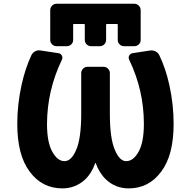

<svg xmlns="http://www.w3.org/2000/svg" viewBox="-20 -1038 1040 1047"><path d="M681.6 -10.7Q610.4 -10.7 558.6 -58.6Q521.5 -93.8 502 -148.4Q502 -149.4 500.5 -149.4Q499 -149.4 499 -148.4Q480.5 -93.8 443.4 -58.6Q390.6 -10.7 320.3 -10.7Q209 -10.7 141.6 -102.5Q107.4 -148.4 90.8 -212.9Q74.2 -278.3 74.2 -362.3Q74.2 -468.8 97.7 -575.2Q117.2 -664.1 151.4 -737.3Q158.2 -751 171.9 -758.3Q185.5 -765.6 201.2 -762.7L298.8 -748Q311.5 -746.1 317.4 -734.9Q323.2 -723.6 317.4 -711.9Q237.3 -545.9 236.3 -362.3Q236.3 -261.7 265.6 -210Q293.9 -159.2 332 -159.2Q369.1 -159.2 395.5 -220.7Q422.9 -283.2 422.9 -418V-639.6Q422.9 -653.3 433.1 -663.6Q443.4 -673.8 457 -673.8H544.9Q558.6 -673.8 568.8 -663.6Q579.1 -653.3 579.1 -639.6V-418Q579.1 -283.2 606.4 -220.7Q631.8 -159.2 668 -159.2Q707 -159.2 735.4 -210Q764.6 -261.7 764.6 -362.3Q764.6 -545.9 684.6 -711.9Q678.7 -723.6 684.6 -734.9Q690.4 -746.1 703.1 -748L798.8 -762.7Q814.5 -764.6 828.1 -757.8Q841.8 -751 848.6 -737.3Q883.8 -664.1 903.3 -575.2Q926.8 -468.8 926.8 -362.3Q926.8 -278.3 910.2 -212.9Q893.6 -148.4 859.4 -102.5Q792 -10.7 681.6 -10.7ZM657.2 -786.1Q642.6 -786.1 632.3 -795.9Q622.1 -805.7 622.1 -820.3V-903.3Q622.1 -907.2 618.2 -907.2H563.5Q558.6 -907.2 558.6 -903.3V-820.3Q558.6 -805.7 548.3 -795.9Q538.1 -786.1 524.4 -786.1H476.6Q462.9 -786.1 452.6 -795.9Q442.4 -805.7 442.4 -820.3V-903.3Q442.4 -907.2 437.5 -907.2H382.8Q378.9 -907.2 378.9 -903.3V-820.3Q378.9 -805.7 368.7 -795.9Q358.4 -786.1 343.8 -786.1H289.1Q274.4 -786.1 264.2 -795.9Q253.9 -805.7 253.9 -820.3V-982.4Q253.9 -997.1 264.2 -1007.3Q274.4 -1017.6 289.1 -1017.6H711.9Q726.6 -1017.6 736.8 -1007.3Q747.1 -997.1 747.1 -982.4V-820.3Q747.1 -805.7 736.8 -795.9Q726.6 -786.1 711.9 -786.1Z"/></svg>

Font: Rounded-L Mgen+ 1m bold
Style: Bold
Weight: 700
Designer: [Source Han Sans]
Ryoko NISHIZUKA  (kana & ideographs); Paul D. Hunt (Latin, Greek & Cyrillic); Wenlong ZHANG  (bopomofo
Version: Version 1.059.20150602